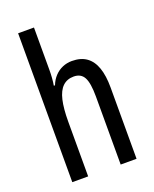

<svg xmlns="http://www.w3.org/2000/svg" viewBox="-142 -841 740 921"><g transform="rotate(-20 228.0 -380.0)"><path d="M146 -545Q146 -523 144.5 -503Q143 -483 140 -465H146Q156 -491 173.5 -509.5Q191 -528 213.5 -537.5Q236 -547 261 -547Q307 -547 336 -526Q365 -505 379 -464.5Q393 -424 393 -364V0H312V-348Q312 -416 296.5 -445Q281 -474 244 -474Q210 -474 188 -453Q166 -432 156 -389Q146 -346 146 -279V0H65V-760H146Z"/></g></svg>

Font: Noto Sans Arabic ExtraCondensed
Style: Regular
Weight: 400
Width: 2
Designer: Monotype Design Team, Nadine Chahine, Nizar Qandah and Khaled Hosny
Foundry: Monotype Imaging Inc.
Version: Version 2.012